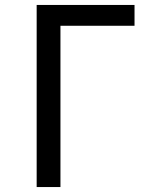

<svg xmlns="http://www.w3.org/2000/svg" viewBox="-20 -755 640 775"><path d="M128 0V-735H523V-651H224V0Z"/></svg>

Font: Iosevka Curly Medium Extended
Style: Regular
Weight: 500
Width: 7
Monospace: yes
Designer: Belleve Invis
Foundry: Belleve Invis
Version: Version 11.1.0; ttfautohint (v1.8.3)